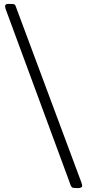

<svg xmlns="http://www.w3.org/2000/svg" viewBox="-20 -727 446 983"><path d="M400.9 224.1Q400.9 236.1 377.1 236.1Q353.3 236.1 348.6 232.2Q344 228.3 340.2 217.7Q336.4 207 336.2 206.5Q335.2 204.1 335 202.9L21 -647.9Q6.1 -684.1 6.1 -695.6Q6.1 -707 23.8 -707Q41.5 -707 46.8 -706.5Q52 -706.1 55.4 -703.1Q59.6 -700 63 -688L379.9 162.1Q400.9 215.3 400.9 224.1Z"/></svg>

Font: Fanwood Text
Style: Regular
Weight: 400
Version: Version 1.1001